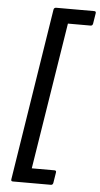

<svg xmlns="http://www.w3.org/2000/svg" viewBox="-58 -733 476 911"><g transform="rotate(5 180.5 -277.5)"><path d="M39 142Q29 142 31 132L160 -687Q162 -697 172 -697H353Q363 -697 361 -687L353 -637Q351 -627 342 -627H234L123 72H231Q241 72 239 82L231 132Q229 142 220 142Z"/></g></svg>

Font: Sofia Sans Hairline
Style: Italic
Weight: 1
Italic angle: -9°
Designer: Botio Nikoltchev, Ani Petrova
Foundry: lettersoup
Version: Version 4.102